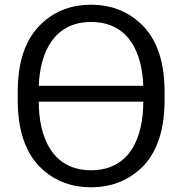

<svg xmlns="http://www.w3.org/2000/svg" viewBox="-20 -777 771 812"><path d="M55 -354C55 -233 84 -142 141 -79C199 -17 274 15 365 15C456 15 531 -17 590 -79C647 -142 676 -233 676 -354V-389C676 -509 647 -600 590 -662C531 -725 456 -757 365 -757C274 -757 199 -725 141 -662C84 -600 55 -509 55 -389ZM144 -346V-347H586V-346C586 -201 533 -57 365 -57C198 -57 144 -202 144 -346ZM365 -684C525 -684 581 -554 586 -414H144C149 -553 207 -684 365 -684Z"/></svg>

Font: Cheyenne Sans
Style: Regular
Weight: 400
Designer: The Public Sans project authors (U.S. Web Design System), Libre Franklin designed by Pablo Impallari and Rodrigo Fuenzal
Foundry: The Cheyenne Sans Project Authors
Version: Version 2.007